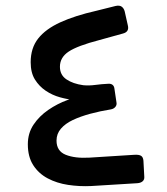

<svg xmlns="http://www.w3.org/2000/svg" viewBox="-20 -644 588 676"><path d="M301 11Q260 13 220 7Q180 1 148 -16Q116 -33 97 -62.5Q78 -92 78 -136Q78 -175 98 -205Q118 -235 150 -257Q182 -279 218 -292Q254 -305 285 -311L286 -290Q268 -289 243 -291.5Q218 -294 191 -301.5Q164 -309 141 -324.5Q118 -340 103 -364Q88 -388 88 -425Q88 -475 114.5 -508.5Q141 -542 192.5 -565.5Q244 -589 319 -606L387 -623Q401 -626 408.5 -620.5Q416 -615 419 -604L430 -555Q436 -532 413 -526L330 -503Q253 -483 222 -462.5Q191 -442 191 -409Q191 -380 214 -364.5Q237 -349 273 -344Q293 -342 315.5 -345Q338 -348 360 -349Q370 -350 376 -345.5Q382 -341 383 -331L390 -284Q392 -275 386.5 -268Q381 -261 371 -259Q333 -253 298 -243.5Q263 -234 236.5 -221.5Q210 -209 194.5 -191Q179 -173 179 -149Q179 -112 211.5 -99Q244 -86 295 -89L453 -99Q469 -100 476.5 -95.5Q484 -91 485 -78L488 -22Q489 -12 482.5 -6Q476 0 464 1Z"/></svg>

Font: Rubik Medium
Style: Italic
Weight: 500
Italic angle: -12°
Designer: Hubert and Fischer
Foundry: Hubert and Fischer
Version: Version 2.300;gftools[0.9.30]